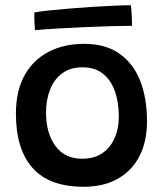

<svg xmlns="http://www.w3.org/2000/svg" viewBox="-20 -702 626 736"><path d="M300.5 14Q169 14 105 -58Q41 -130 41 -266Q41 -353.5 74 -413Q107 -472.5 166 -503.2Q225 -534 303 -534Q384.5 -534 438 -496.2Q491.5 -458.5 517.5 -391.8Q543.5 -325 543.5 -236.5Q543.5 -160.5 515 -104.2Q486.5 -48 432 -17Q377.5 14 300.5 14ZM296 -93.5Q332 -93.5 358.5 -106.8Q385 -120 402 -142.8Q419 -165.5 427.2 -194.5Q435.5 -223.5 435.5 -255Q435.5 -310 420.2 -352.8Q405 -395.5 374.2 -419.8Q343.5 -444 297 -444Q249.5 -444 218.2 -420.8Q187 -397.5 171.8 -358.2Q156.5 -319 156.5 -270Q156.5 -192.5 192 -143Q227.5 -93.5 296 -93.5ZM486 -603Q455 -603 408.8 -601.8Q362.5 -600.5 309.8 -598.2Q257 -596 205.8 -593Q154.5 -590 114 -586.5Q112.5 -604 111.8 -621.5Q111 -639 112 -654.5Q131.5 -658 167 -661.8Q202.5 -665.5 246.5 -669.2Q290.5 -673 335.5 -675.8Q380.5 -678.5 419 -680.2Q457.5 -682 481.5 -682Q483 -673.5 484.5 -650.8Q486 -628 486 -603Z"/></svg>

Font: Grandstander Thin Medium
Style: Regular
Weight: 500
Version: Version 1.200